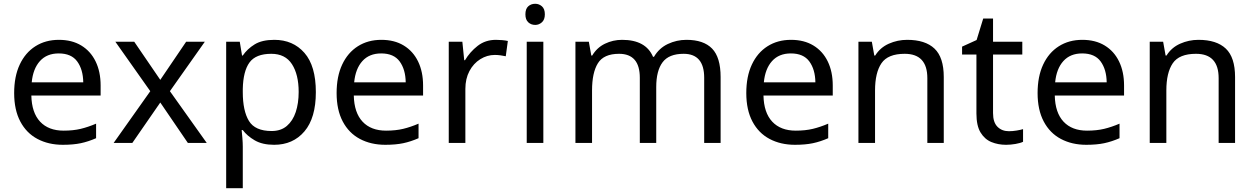

<svg xmlns="http://www.w3.org/2000/svg" viewBox="-20 -757 6643 1017"><path d="M292 -546Q361 -546 410.5 -516Q460 -486 486.5 -431.5Q513 -377 513 -304V-251H146Q148 -160 192.5 -112.5Q237 -65 317 -65Q368 -65 407.5 -74.5Q447 -84 489 -102V-25Q448 -7 408 1.5Q368 10 313 10Q237 10 178.5 -21Q120 -52 87.5 -113.5Q55 -175 55 -264Q55 -352 84.5 -415Q114 -478 167.5 -512Q221 -546 292 -546ZM291 -474Q228 -474 191.5 -433.5Q155 -393 148 -321H421Q420 -389 389 -431.5Q358 -474 291 -474Z M776 -274 591 -536H691L829 -334L966 -536H1065L880 -274L1075 0H975L829 -214L681 0H582Z M1433 -546Q1532 -546 1592.5 -477Q1653 -408 1653 -269Q1653 -132 1592.5 -61Q1532 10 1432 10Q1370 10 1329.5 -13.5Q1289 -37 1266 -68H1260Q1262 -51 1264 -25Q1266 1 1266 20V240H1178V-536H1250L1262 -463H1266Q1290 -498 1329 -522Q1368 -546 1433 -546ZM1417 -472Q1335 -472 1301.5 -426Q1268 -380 1266 -286V-269Q1266 -170 1298.5 -116.5Q1331 -63 1419 -63Q1468 -63 1499.5 -90Q1531 -117 1546.5 -163.5Q1562 -210 1562 -270Q1562 -362 1526.5 -417Q1491 -472 1417 -472Z M2000 -546Q2069 -546 2118.5 -516Q2168 -486 2194.5 -431.5Q2221 -377 2221 -304V-251H1854Q1856 -160 1900.5 -112.5Q1945 -65 2025 -65Q2076 -65 2115.5 -74.5Q2155 -84 2197 -102V-25Q2156 -7 2116 1.5Q2076 10 2021 10Q1945 10 1886.5 -21Q1828 -52 1795.5 -113.5Q1763 -175 1763 -264Q1763 -352 1792.5 -415Q1822 -478 1875.5 -512Q1929 -546 2000 -546ZM1999 -474Q1936 -474 1899.5 -433.5Q1863 -393 1856 -321H2129Q2128 -389 2097 -431.5Q2066 -474 1999 -474Z M2607 -546Q2622 -546 2639.5 -544.5Q2657 -543 2670 -540L2659 -459Q2646 -462 2630.5 -464Q2615 -466 2601 -466Q2560 -466 2524 -443.5Q2488 -421 2466.5 -380.5Q2445 -340 2445 -286V0H2357V-536H2429L2439 -438H2443Q2469 -482 2510 -514Q2551 -546 2607 -546Z M2815 -737Q2835 -737 2850.5 -723.5Q2866 -710 2866 -681Q2866 -653 2850.5 -639Q2835 -625 2815 -625Q2793 -625 2778 -639Q2763 -653 2763 -681Q2763 -710 2778 -723.5Q2793 -737 2815 -737ZM2858 -536V0H2770V-536Z M3616 -546Q3707 -546 3752 -499.5Q3797 -453 3797 -349V0H3710V-345Q3710 -472 3601 -472Q3523 -472 3489.5 -427Q3456 -382 3456 -296V0H3369V-345Q3369 -472 3259 -472Q3178 -472 3147 -422Q3116 -372 3116 -278V0H3028V-536H3099L3112 -463H3117Q3142 -505 3184.5 -525.5Q3227 -546 3275 -546Q3401 -546 3439 -456H3444Q3471 -502 3517.5 -524Q3564 -546 3616 -546Z M4170 -546Q4239 -546 4288.5 -516Q4338 -486 4364.5 -431.5Q4391 -377 4391 -304V-251H4024Q4026 -160 4070.5 -112.5Q4115 -65 4195 -65Q4246 -65 4285.5 -74.5Q4325 -84 4367 -102V-25Q4326 -7 4286 1.5Q4246 10 4191 10Q4115 10 4056.5 -21Q3998 -52 3965.5 -113.5Q3933 -175 3933 -264Q3933 -352 3962.5 -415Q3992 -478 4045.5 -512Q4099 -546 4170 -546ZM4169 -474Q4106 -474 4069.5 -433.5Q4033 -393 4026 -321H4299Q4298 -389 4267 -431.5Q4236 -474 4169 -474Z M4785 -546Q4881 -546 4930 -499.5Q4979 -453 4979 -349V0H4892V-343Q4892 -472 4772 -472Q4683 -472 4649 -422Q4615 -372 4615 -278V0H4527V-536H4598L4611 -463H4616Q4642 -505 4688 -525.5Q4734 -546 4785 -546Z M5324 -62Q5344 -62 5365 -65.5Q5386 -69 5399 -73V-6Q5385 1 5359 5.5Q5333 10 5309 10Q5267 10 5231.5 -4.5Q5196 -19 5174 -55Q5152 -91 5152 -156V-468H5076V-510L5153 -545L5188 -659H5240V-536H5395V-468H5240V-158Q5240 -109 5263.5 -85.5Q5287 -62 5324 -62Z M5713 -546Q5782 -546 5831.5 -516Q5881 -486 5907.5 -431.5Q5934 -377 5934 -304V-251H5567Q5569 -160 5613.5 -112.5Q5658 -65 5738 -65Q5789 -65 5828.5 -74.5Q5868 -84 5910 -102V-25Q5869 -7 5829 1.5Q5789 10 5734 10Q5658 10 5599.5 -21Q5541 -52 5508.5 -113.5Q5476 -175 5476 -264Q5476 -352 5505.5 -415Q5535 -478 5588.5 -512Q5642 -546 5713 -546ZM5712 -474Q5649 -474 5612.5 -433.5Q5576 -393 5569 -321H5842Q5841 -389 5810 -431.5Q5779 -474 5712 -474Z M6328 -546Q6424 -546 6473 -499.5Q6522 -453 6522 -349V0H6435V-343Q6435 -472 6315 -472Q6226 -472 6192 -422Q6158 -372 6158 -278V0H6070V-536H6141L6154 -463H6159Q6185 -505 6231 -525.5Q6277 -546 6328 -546Z"/></svg>

Font: Noto Sans Batak
Style: Regular
Weight: 400
Designer: Monotype Design Team
Foundry: Monotype Imaging Inc.
Version: Version 2.002; ttfautohint (v1.8.4.7-5d5b)